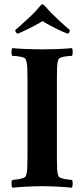

<svg xmlns="http://www.w3.org/2000/svg" viewBox="-20 -870 391 894"><path d="M295 -713Q289 -715 266.5 -725Q244 -735 218.5 -748.5Q193 -762 178 -772Q163 -762 138 -749Q113 -736 91 -725.5Q69 -715 61 -713Q58 -715 54.5 -719.5Q51 -724 51 -730Q57 -735 73.5 -749.5Q90 -764 121 -793Q139 -810 149 -821.5Q159 -833 165 -840Q173 -850 178 -850Q181 -850 184 -847Q187 -844 191 -840Q200 -830 208.5 -820.5Q217 -811 232 -797Q265 -765 282 -750Q299 -735 305 -730Q305 -716 295 -713ZM177 -640Q208 -640 247.5 -641.5Q287 -643 315 -646Q318 -642 318.5 -628.5Q319 -615 315 -610Q309 -610 294.5 -608.5Q280 -607 267.5 -603.5Q255 -600 252 -593Q247 -580 246 -560Q245 -540 245 -514Q245 -511 245 -507.5Q245 -504 245 -501V-142Q245 -139 245 -135.5Q245 -132 245 -129Q245 -103 246 -83Q247 -63 252 -50Q255 -44 267.5 -40Q280 -36 294.5 -34.5Q309 -33 315 -32Q319 -27 318.5 -14Q318 -1 315 4Q287 1 246.5 -1Q206 -3 175 -3Q144 -3 105 -1Q66 1 37 4Q34 -1 33.5 -14Q33 -27 37 -32Q44 -33 58 -34.5Q72 -36 85 -40Q98 -44 100 -50Q106 -65 107 -88Q108 -111 108 -142V-501Q108 -533 107 -555.5Q106 -578 100 -593Q98 -600 85 -603.5Q72 -607 58 -608.5Q44 -610 37 -610Q33 -615 33.5 -628.5Q34 -642 37 -646Q66 -643 106 -641.5Q146 -640 177 -640Z"/></svg>

Font: Amiri
Style: Bold
Weight: 700
Designer: Khaled Hosny
Version: Version 0.113